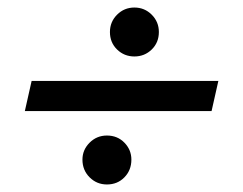

<svg xmlns="http://www.w3.org/2000/svg" viewBox="-20 -503 646 510"><path d="M46 -208 64 -288H560L542 -208ZM264 -13Q237 -13 218 -32Q199 -51 199 -79Q199 -105 218 -124Q237 -143 264 -143Q292 -143 310.5 -124Q329 -105 329 -79Q329 -51 310.5 -32Q292 -13 264 -13ZM337 -353Q310 -353 291 -371.5Q272 -390 272 -418Q272 -445 291 -464Q310 -483 337 -483Q364 -483 383 -464Q402 -445 402 -418Q402 -390 383 -371.5Q364 -353 337 -353Z"/></svg>

Font: Atkinson Hyperlegible Next
Style: Italic
Weight: 400
Italic angle: -12°
Designer: Elliott Scott, Megan Eiswerth, Linus Boman, Theodore Petrosky, Letters from Sweden
Foundry: Applied Design Works, Letters from Sweden
Version: Version 2.001